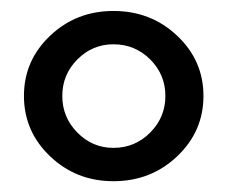

<svg xmlns="http://www.w3.org/2000/svg" viewBox="-20 -776 417 352"><path d="M188 -443.8Q119.6 -443.8 71.8 -489.5Q23.9 -535.2 23.9 -600.1Q23.9 -665 71.8 -710.4Q119.6 -755.9 188 -755.9Q256.8 -755.9 304.9 -710.4Q353 -665 353 -600.1Q353 -535.2 304.9 -489.5Q256.8 -443.8 188 -443.8ZM188 -504.9Q227.5 -504.9 255.4 -533Q283.2 -561 283.2 -600.1Q283.2 -639.2 255.4 -667Q227.5 -694.8 188 -694.8Q149.4 -694.8 121.8 -667Q94.2 -639.2 94.2 -600.1Q94.2 -561 121.8 -533Q149.4 -504.9 188 -504.9Z"/></svg>

Font: Orkney
Style: Bold
Weight: 700
Designer: Samuel Oakes and Alfredo Marco Pradil
Foundry: Alfredo Marco Pradil
Version: 1.0